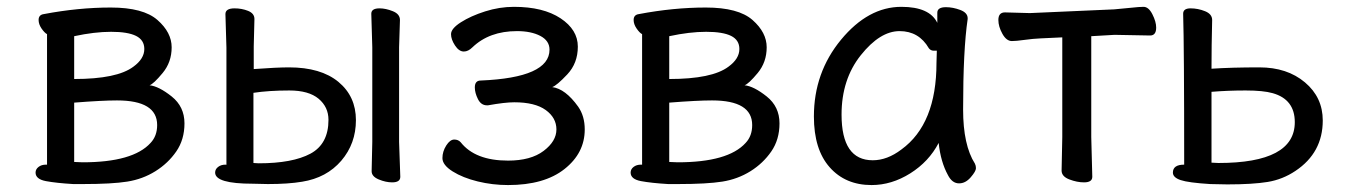

<svg xmlns="http://www.w3.org/2000/svg" viewBox="-20 -512 3900 556"><path d="M219.2 -42Q365.2 -42 416 -98.1Q435.1 -118.2 435.1 -149.9Q435.1 -221.2 318.8 -221.2Q275.9 -221.2 194.8 -214.8V-43ZM194.8 -283.2Q318.8 -283.2 366.2 -318.8Q397.9 -341.8 397.9 -370.1Q397.9 -396 374 -408Q350.1 -419.9 301.8 -419.9Q253.9 -419.9 194.8 -407.2ZM220.2 21H191.9Q143.1 18.1 113 12.5Q83 6.8 83 -12.2Q83 -22 91.6 -28.6Q100.1 -35.2 112.8 -35.2H116.2V-413.1Q108.9 -417 100.3 -429.4Q91.8 -441.9 91.8 -454.1Q91.8 -469.2 106.9 -471.2Q207 -490.2 300.8 -490.2Q395 -490.2 436 -454.1Q477.1 -418 477.1 -375Q477.1 -332 450.9 -300.5Q424.8 -269 413.1 -265.1Q439.9 -262.2 477.1 -232.7Q514.2 -203.1 514.2 -154.8Q514.2 -107.9 490.5 -73.5Q466.8 -39.1 429.9 -16.1Q393.1 6.8 348.6 13.9Q304.2 21 220.2 21Z M729 -39.1Q827.1 -39.1 879.2 -67.1Q931.2 -95.2 931.2 -165Q931.2 -202.1 902.6 -226.1Q874 -250 817.9 -250Q758.8 -250 713.9 -243.2V-40ZM755.9 21 711.9 20Q603 20 603 -12.2Q603 -22 611.6 -28.6Q620.1 -35.2 632.8 -35.2L640.1 -34.2Q635.7 -34.2 635.7 -28.8V-374L632.8 -471.2Q632.8 -487.8 659.2 -487.8Q680.2 -487.8 698.5 -480.5Q716.8 -473.1 716.8 -457L714.8 -377.9V-312Q781.7 -316.9 816.9 -316.9Q909.2 -316.9 960 -274.9Q1010.7 -232.9 1010.7 -164.1Q1010.7 -96.2 968.3 -46.6Q925.8 2.9 855 14.2Q814.9 21 755.9 21ZM1115.7 16.1Q1097.2 16.1 1076.7 7.6Q1056.2 -1 1056.2 -16.1L1058.1 -101.1V-375L1055.2 -472.2Q1055.2 -487.8 1079.1 -487.8Q1097.2 -487.8 1117.7 -479.5Q1138.2 -471.2 1138.2 -454.1L1135.7 -375V-101.1L1139.2 0Q1139.2 16.1 1115.7 16.1Z M1451.2 23.9Q1406.2 23.9 1363.3 13.4Q1320.3 2.9 1290.8 -15.6Q1261.2 -34.2 1261.2 -54.2Q1261.2 -73.2 1272.2 -90.6Q1283.2 -107.9 1295.4 -107.9Q1307.1 -107.9 1314 -100.1Q1356 -46.9 1451.2 -46.9Q1517.1 -46.9 1554.2 -75Q1591.3 -103 1591.3 -137.2Q1591.3 -170.9 1560.3 -193.4Q1529.3 -215.8 1469.2 -215.8Q1442.4 -215.8 1393.1 -207H1390.1Q1373 -207 1364 -225.1Q1355 -243.2 1355 -258.8Q1355 -278.8 1372.1 -278.8Q1571.3 -287.1 1571.3 -368.2Q1571.3 -394 1544.7 -408Q1518.1 -421.9 1477.1 -421.9Q1397 -421.9 1348.1 -375Q1335.9 -362.8 1323.2 -362.8Q1309.1 -362.8 1297.6 -380.4Q1286.1 -397.9 1286.1 -413.1Q1286.1 -429.2 1314.7 -447.5Q1343.3 -465.8 1384.8 -479Q1426.3 -492.2 1468.3 -492.2Q1553.2 -492.2 1603.3 -459Q1653.3 -425.8 1653.3 -377Q1653.3 -329.1 1622.8 -296.6Q1592.3 -264.2 1579.1 -259.8Q1617.2 -254.9 1654.3 -203.1Q1673.3 -175.8 1673.3 -137.2Q1673.3 -68.8 1614.7 -22.5Q1556.2 23.9 1451.2 23.9Z M1942.4 -42Q2088.4 -42 2139.2 -98.1Q2158.2 -118.2 2158.2 -149.9Q2158.2 -221.2 2042 -221.2Q1999 -221.2 1918 -214.8V-43ZM1918 -283.2Q2042 -283.2 2089.4 -318.8Q2121.1 -341.8 2121.1 -370.1Q2121.1 -396 2097.2 -408Q2073.2 -419.9 2024.9 -419.9Q1977.1 -419.9 1918 -407.2ZM1943.4 21H1915Q1866.2 18.1 1836.2 12.5Q1806.2 6.8 1806.2 -12.2Q1806.2 -22 1814.7 -28.6Q1823.2 -35.2 1835.9 -35.2H1839.4V-413.1Q1832 -417 1823.5 -429.4Q1814.9 -441.9 1814.9 -454.1Q1814.9 -469.2 1830.1 -471.2Q1930.2 -490.2 2023.9 -490.2Q2118.2 -490.2 2159.2 -454.1Q2200.2 -418 2200.2 -375Q2200.2 -332 2174.1 -300.5Q2147.9 -269 2136.2 -265.1Q2163.1 -262.2 2200.2 -232.7Q2237.3 -203.1 2237.3 -154.8Q2237.3 -107.9 2213.6 -73.5Q2189.9 -39.1 2153.1 -16.1Q2116.2 6.8 2071.8 13.9Q2027.3 21 1943.4 21Z M2507.3 -47.9Q2549.3 -47.9 2590.3 -79.1Q2691.9 -152.8 2691.9 -330.1L2692.9 -365.2H2684.1Q2675.3 -365.2 2669.9 -372.1Q2641.1 -421.9 2585 -421.9Q2528.3 -421.9 2472.7 -352.1Q2417 -282.2 2417 -180.2Q2417 -47.9 2507.3 -47.9ZM2503.9 23.9Q2428.2 23.9 2382.6 -27.6Q2336.9 -79.1 2336.9 -174.8Q2336.9 -301.8 2415.5 -397Q2494.1 -492.2 2590.3 -492.2Q2671.9 -492.2 2694.3 -445.8V-475.1Q2694.3 -491.2 2719.2 -491.2Q2739.3 -491.2 2760.7 -483.2Q2782.2 -475.1 2782.2 -459V-457Q2769 -368.2 2769 -194.8Q2769 -91.8 2803.2 -38.1Q2806.2 -32.2 2806.2 -24.9Q2806.2 -16.1 2791 1.5Q2775.9 19 2757.3 19Q2737.3 19 2725.1 -4.9Q2704.1 -43 2698.2 -98.1Q2669.9 -43.9 2616 -10Q2562 23.9 2503.9 23.9Z M3119.1 16.1Q3099.1 16.1 3076.7 7.6Q3054.2 -1 3054.2 -18.1L3056.2 -115.2V-403.8L2994.1 -400.9Q2971.2 -399.9 2946.8 -396.5Q2922.4 -393.1 2910.2 -393.1Q2894.5 -393.1 2882.8 -414.1Q2871.1 -435.1 2871.1 -454.1Q2871.1 -476.1 2890.1 -476.1L2962.4 -474.1L3206.5 -484.9Q3230.5 -486.8 3254.9 -489.5Q3279.3 -492.2 3291.5 -492.2Q3306.2 -492.2 3317.1 -470.7Q3328.1 -449.2 3328.1 -432.1Q3328.1 -409.2 3310.5 -409.2L3207.5 -411.1L3140.1 -407.2V-115.2L3143.1 0Q3143.1 16.1 3119.1 16.1Z M3508.3 -40Q3729.5 -40 3729.5 -158.2Q3729.5 -224.1 3665.5 -242.2Q3638.2 -250 3586.9 -250Q3535.6 -250 3488.3 -246.1V-41ZM3534.2 22 3484.4 21Q3421.4 17.1 3398.9 9.5Q3376.5 2 3376.5 -12.2Q3376.5 -35.2 3409.2 -35.2Q3409.2 -375 3406.2 -472.2Q3406.2 -487.8 3427.7 -487.8Q3449.2 -487.8 3469.7 -479.5Q3490.2 -471.2 3490.2 -454.1Q3488.3 -379.9 3488.3 -313Q3546.4 -316.9 3627 -316.9Q3707.5 -316.9 3759 -273.4Q3810.5 -230 3810.5 -163.1Q3810.5 -69.8 3731.4 -17.1Q3694.3 7.8 3650.9 14.9Q3607.4 22 3534.2 22Z"/></svg>

Font: LXGW WenKai Screen
Style: Regular
Weight: 400
Designer: LXGW / Fontworks Inc.
Foundry: LXGW / Fontworks Inc.
Version: Version 1.510;January 18,2025